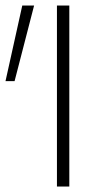

<svg xmlns="http://www.w3.org/2000/svg" viewBox="-36 -678 397 698"><path d="M171 0V-658H216V0ZM17 -383H-16L45 -658H88Z"/></svg>

Font: Ysabeau SC ExtraLight
Style: Regular
Weight: 250
Designer: Christian Thalmann (Catharsis Fonts)
Version: Version 2.001;gftools[0.9.30]; featfreeze: smcp